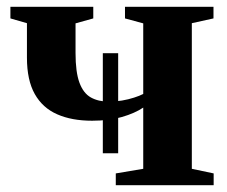

<svg xmlns="http://www.w3.org/2000/svg" viewBox="-20 -543 666 563"><path d="M319.5 0V-34.5L400 -48V-227.5Q375.5 -211 337.8 -200Q300 -189 250 -189Q190.5 -189 147.8 -207.8Q105 -226.5 82 -267.2Q59 -308 59 -374V-475L10.5 -489V-523H253.5V-489L201.5 -474.5V-387.5Q201.5 -331.5 213 -300.5Q224.5 -269.5 246.5 -257.2Q268.5 -245 299 -245Q318.5 -245 337.8 -248.2Q357 -251.5 373.2 -256.8Q389.5 -262 400 -267.5V-474.5L346.5 -489V-523H606V-489L542.5 -475V-48L606.5 -34.5V0ZM281.5 -93.5V-387H326.5V-93.5Z"/></svg>

Font: Merriweather 96pt
Style: Bold
Weight: 700
Version: Version 2.100